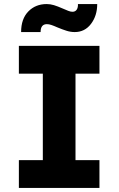

<svg xmlns="http://www.w3.org/2000/svg" viewBox="-20 -926 584 946"><path d="M73 0V-137H191V-563H73V-700H470V-563H352V-137H470V0ZM348 -768Q328 -768 307.5 -774.5Q287 -781 263 -791Q245 -799 233 -803Q221 -807 211 -807Q180 -807 180 -768H84Q84 -833 119.5 -869.5Q155 -906 210 -906Q228 -906 246 -900.5Q264 -895 289 -884Q305 -877 316.5 -872.5Q328 -868 337 -868Q351 -868 358 -878.5Q365 -889 364 -906H459Q459 -849 428.5 -808.5Q398 -768 348 -768Z"/></svg>

Font: Readex Pro bold
Style: Bold
Weight: 700
Designer: Bonnie Shaver-Troup, Thomas Jockin
Foundry: Lexend
Version: Version 1.200; ttfautohint (v1.8.3)